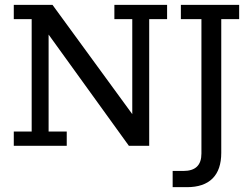

<svg xmlns="http://www.w3.org/2000/svg" viewBox="-20 -603 1040 794"><path d="M37 0V-59H111V-524H37V-583H197L527 -131V-524H453V-583H671V-524H597V0H513L181 -460V-59H256V0ZM753 171H694V104H738Q776 104 794.5 86Q813 68 813 32V-524H728V-583H969V-524H895V29Q895 99 859 135Q823 171 753 171Z"/></svg>

Font: Rokkitt SemiBold
Style: Regular
Weight: 400
Version: Version 3.103